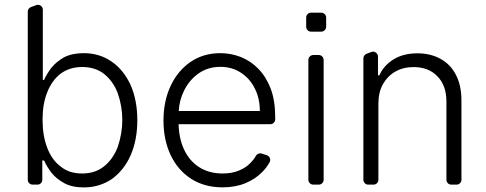

<svg xmlns="http://www.w3.org/2000/svg" viewBox="-20 -777 2045 808"><path d="M250.7 -6Q216.3 -24.9 196.4 -50.4Q176.8 -76 165.5 -101.6H158V-20.6Q158 -11.7 152 -5.9Q146 0 137.4 0H117.5Q109 0 103 -5.9Q96.9 -11.7 96.9 -20.6V-728.7Q96.9 -734.7 100.7 -739.9Q104.4 -745 110.4 -747.2L132.1 -755.3Q135.3 -756.7 139.6 -756.7Q148.1 -756.7 154.1 -750.7Q160.2 -744.7 160.2 -736.2V-440.7H165.5Q175.4 -463.8 196.4 -492.2Q218 -517.8 249.6 -535.9Q283.7 -553.3 332.4 -553.3Q399.1 -553.3 450.3 -517.4Q500 -483.3 529.8 -419Q557.9 -354.4 557.9 -271Q557.9 -188.2 529.8 -123.6Q502.5 -61.4 450.6 -23.4Q397.7 11.7 333.1 11.7Q283.4 11.7 250.7 -6ZM178.6 -155.5Q198.2 -103.3 236.2 -75.6Q271 -46.9 325.6 -46.9Q381 -46.9 418 -77.1Q454.5 -105.8 475.1 -157.3Q494.7 -214.8 494.7 -272.7Q494.7 -329.9 475.1 -386Q456 -435.4 418 -465.9Q381 -495 325.6 -495Q273.4 -495 235.1 -467Q197.8 -437.9 178.6 -388.1Q159.1 -340.2 159.1 -272.7Q159.1 -206.3 178.6 -155.5Z M784.4 -24.5Q728.7 -60.4 698.5 -123.6Q668 -187.5 668 -269.9Q668 -351.6 698.5 -416.5Q728.7 -480.1 782.7 -517Q836.6 -553.3 907.3 -553.3Q951.3 -553.3 992.9 -537.3Q1034.1 -521.3 1066.8 -487.9Q1099.8 -454.2 1119 -404.5Q1138.1 -354 1138.1 -285.5V-274.9Q1138.1 -266.3 1132.1 -260.3Q1126.1 -254.3 1117.2 -254.3H731.5Q733.3 -193.9 754.3 -148.4Q776.6 -100.1 818.2 -73.5Q859.7 -46.9 916.9 -46.9Q956 -46.9 984.7 -58.9Q1014.2 -70.7 1034.1 -91.3Q1047.9 -105.1 1057.2 -121.4Q1060 -126.4 1065 -129.1Q1070 -131.7 1075.3 -131.7Q1078.5 -131.7 1081.7 -130.7L1102.6 -123.9Q1109.4 -121.8 1113.3 -116.3Q1117.2 -110.8 1117.2 -104Q1117.2 -99.1 1114.7 -94.5Q1102.6 -72.1 1083.8 -53.3Q1055.8 -24.1 1013.5 -6.4Q970.9 11.4 916.9 11.4Q840.6 11.4 784.4 -24.5ZM1073.5 -310Q1073.5 -362.9 1052.2 -404.8Q1031.6 -446.7 993.6 -471.2Q956.3 -495.7 907.3 -495.7Q855.1 -495.7 815.7 -468Q776.3 -440.3 754.3 -394.9Q734.7 -355.1 732.2 -310Z M1277.7 -20.6V-524.5Q1277.7 -533.4 1283.9 -539.4Q1290.1 -545.5 1298.7 -545.5H1321.4Q1329.9 -545.5 1335.9 -539.4Q1342 -533.4 1342 -524.5V-20.6Q1342 -12.1 1335.9 -6Q1329.9 0 1321.4 0H1298.7Q1290.1 0 1283.9 -6Q1277.7 -12.1 1277.7 -20.6ZM1268.5 -703.1Q1268.5 -711.6 1274.5 -717.7Q1280.5 -723.7 1289.1 -723.7H1331.7Q1340.2 -723.7 1346.4 -717.7Q1352.6 -711.6 1352.6 -703.1V-664.8Q1352.6 -655.9 1346.4 -649.9Q1340.2 -643.8 1331.7 -643.8H1289.1Q1280.5 -643.8 1274.5 -649.9Q1268.5 -655.9 1268.5 -664.8Z M1509.2 -20.6V-531.2Q1509.2 -538 1513 -543.3Q1516.7 -548.7 1522.7 -550.8L1542.6 -558.2Q1547.6 -559.7 1549.7 -559.7Q1558.2 -559.7 1564.5 -553.4Q1570.7 -547.2 1570.7 -538.7V-459.9H1576.3Q1595.5 -502.1 1636 -527Q1677.2 -552.6 1736.9 -552.6Q1791.5 -552.6 1833.5 -529.5Q1875.7 -506.7 1898.4 -462.4Q1921.9 -418.3 1921.9 -353.3V-20.6Q1921.9 -12.1 1915.8 -6Q1909.8 0 1900.9 0H1879.3Q1870.7 0 1864.7 -6Q1858.7 -12.1 1858.7 -20.6V-349.4Q1858.7 -416.9 1821 -455.6Q1783.7 -494.7 1720.9 -494.7Q1677.2 -494.7 1644.5 -476.2Q1611.5 -457.7 1591.6 -422.9Q1572.4 -388.5 1572.4 -340.9V-20.6Q1572.4 -12.1 1566.4 -6Q1560.4 0 1551.5 0H1529.8Q1521.3 0 1515.3 -6Q1509.2 -12.1 1509.2 -20.6Z"/></svg>

Font: DeltaSans Light
Style: Regular
Weight: 300
Designer: Rasmus Andersson
Foundry: rsms
Version: Version 3.012